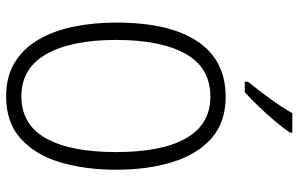

<svg xmlns="http://www.w3.org/2000/svg" viewBox="-198 -790 997 642"><g transform="rotate(90 301.0 -468.5)"><path d="M547 -358Q547 -255 522.5 -172Q498 -89 444 -39.5Q390 10 302 10Q235 10 188 -19Q141 -48 111.5 -99Q82 -150 68.5 -216.5Q55 -283 55 -359Q55 -536 118 -630Q181 -724 303 -724Q388 -724 441.5 -677Q495 -630 521 -547.5Q547 -465 547 -358ZM113 -358Q113 -208 160.5 -124.5Q208 -41 301 -41Q396 -41 442 -123Q488 -205 488 -358Q488 -511 441.5 -592Q395 -673 303 -673Q206 -673 159.5 -590Q113 -507 113 -358ZM423 -939Q408 -917 384.5 -889Q361 -861 335 -834Q309 -807 288 -788H253V-799Q283 -836 310.5 -874Q338 -912 358 -947H423Z"/></g></svg>

Font: Noto Sans Sinhala UI Condensed Light
Style: Regular
Weight: 300
Width: 3
Designer: Jelle Bosma - Monotype Design Team
Foundry: Monotype Imaging Inc.
Version: Version 2.006; ttfautohint (v1.8.4.7-5d5b)